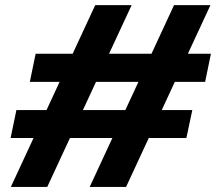

<svg xmlns="http://www.w3.org/2000/svg" viewBox="-20 -740 855 760"><path d="M22 -193.8 44.9 -304.2H741.2L717.8 -193.8ZM98.1 -416 121.1 -527.3H814.9L792 -416ZM22.9 0 356.9 -719.7H501L167 0ZM335 0 668.9 -719.7H813L479 0Z"/></svg>

Font: Reddit Sans Black
Style: Italic
Weight: 900
Italic angle: -11.25°
Designer: Stephen Hutchings
Version: Version 1.013